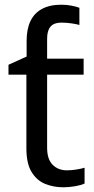

<svg xmlns="http://www.w3.org/2000/svg" viewBox="-20 -785 401 815"><path d="M240 -765Q263 -765 283.5 -761Q304 -757 317 -752V-679Q308 -682 285.5 -685.5Q263 -689 240 -689Q209 -689 194.5 -672Q180 -655 180 -621V-536H335V-468H180V-158Q180 -109 203.5 -85.5Q227 -62 264 -62Q284 -62 305 -65.5Q326 -69 339 -73V-6Q325 1 299 5.5Q273 10 249 10Q207 10 171.5 -4.5Q136 -19 114 -55Q92 -91 92 -156V-468H16V-510L93 -545V-611Q93 -661 109 -695Q125 -729 158 -747Q191 -765 240 -765Z"/></svg>

Font: hexubangla05
Style: Book
Weight: 400
Designer: Jelle Bosma - Monotype Design Team
Foundry: Monotype Imaging Inc.
Version: Version 2.003